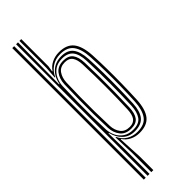

<svg xmlns="http://www.w3.org/2000/svg" viewBox="-326 -816 1032 1032"><g transform="rotate(-45 189.5 -300.0)"><path d="M110.7 200V53.6L106.7 -68.2H110.5Q123.8 -37.7 151 -21.5Q178.1 -5.3 211.1 -5.3Q267 -5.3 290 -38Q313.1 -70.7 316.3 -129.7Q319.4 -190.5 320.3 -246.7Q321.3 -302.8 320.4 -357.6Q319.6 -412.3 316.7 -469Q313.2 -531.1 289.7 -563.2Q266.3 -595.2 212.9 -595.2Q175.2 -595.2 147 -575.6Q118.8 -556 106.7 -526H103.4L108.2 -594.8V-800H122L122 -593.3L116.7 -559.8H119.7Q134.2 -582.1 159.7 -594.7Q185.2 -607.2 215.9 -607.2Q273.3 -607.2 300.2 -573.2Q327 -539.3 331.2 -469.1Q334.1 -415.9 334.8 -360.7Q335.5 -305.4 334.6 -248Q333.6 -190.6 330.8 -130.3Q327.1 -60.8 300.6 -27Q274.2 6.8 215.9 6.8Q186.7 6.8 161.6 -5.5Q136.6 -17.8 122.3 -40.6H118.9L126 94.3V200ZM53.7 200V-800H68.2V200ZM82.7 200V-800H97.2L93.8 -484.2L97.2 -484.2Q103.9 -528.1 133.5 -555.7Q163.2 -583.2 209.4 -583.2Q255.1 -583.2 277.1 -555.4Q299.1 -527.5 302.5 -468.8Q305.3 -413.5 306 -358.9Q306.8 -304.3 305.8 -247.8Q304.9 -191.3 302.1 -129.8Q299.3 -74.7 277.4 -46.5Q255.4 -18.3 205.7 -17.5Q162.6 -17 135.1 -43.5Q107.7 -69.9 98.8 -110.3H95.4L97.2 6.4V200ZM203.5 -29.6Q248.6 -29.6 267.1 -55.8Q285.5 -81.9 287.6 -128.8Q290.7 -210.8 291.1 -294Q291.6 -377.3 288.2 -467.8Q285.9 -521.4 265.9 -546.3Q245.8 -571.2 202.8 -571.2Q169.4 -571.2 147.1 -555.9Q124.8 -540.6 113.3 -516.2Q101.7 -491.8 100.6 -464.3Q98.5 -403.2 97.7 -345.8Q96.9 -288.4 97.6 -235.3Q98.4 -182.3 100.4 -134Q101.9 -107.5 113.5 -83.6Q125.2 -59.7 147.6 -44.7Q170.1 -29.6 203.5 -29.6ZM201.4 -41.2Q157.6 -41.2 136.8 -68.5Q115.9 -95.8 114.3 -133.6Q112.3 -185.6 111.6 -239.9Q110.9 -294.3 111.7 -350.6Q112.4 -406.8 114.3 -464.2Q116 -504.6 136.9 -531.6Q157.9 -558.7 199.4 -558.7Q237.6 -558.7 254.9 -536.2Q272.1 -513.8 273.7 -468.6Q275.8 -411 276.3 -356.1Q276.7 -301.1 276 -245.4Q275.3 -189.7 273.3 -130.2Q271.8 -85.8 255.3 -63.5Q238.9 -41.2 201.4 -41.2ZM201.2 -53.4Q230.1 -53.4 243.7 -72.1Q257.3 -90.9 258.8 -130.6Q262.1 -219.2 262.2 -299.1Q262.4 -379 259.2 -468.6Q257.9 -507.2 244.1 -526.9Q230.3 -546.6 199.2 -546.6Q164.1 -546.6 147.2 -522.5Q130.4 -498.3 128.8 -464.1Q126.8 -411.3 126.1 -355.9Q125.3 -300.4 126 -244.4Q126.8 -188.3 128.8 -133.6Q130.3 -100.2 147.8 -76.8Q165.3 -53.4 201.2 -53.4Z"/></g></svg>

Font: Big Shoulders Inline Thin
Style: Regular
Weight: 100
Designer: Patric King
Foundry: XO Type Co
Version: Version 2.002